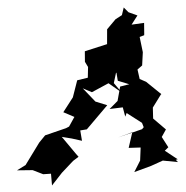

<svg xmlns="http://www.w3.org/2000/svg" viewBox="-140 -953 1121 1155"><g transform="rotate(-5 421.0 -375.5)"><path d="M558 -570 568 -557 576 -454 643 -427 587 -418 564 -333 512 -289 592 -292 602 -235 612 -256 699 -189 707 -162 696 -151 548 -114 636 -138 606 -46 678 -42 668 36 627 102 730 74 804 48 894 65 882 50 894 48 821 -10 844 -29 810 -94 839 -137 768 -209 772 -275 827 -349 830 -351 745 -433 708 -453 700 -511 730 -533 741 -612 730 -705 758 -713 759 -721 764 -787 688 -783 728 -835 676 -859 650 -890 635 -845 595 -824 539 -768 531 -679 394 -648 389 -585 405 -552 398 -488 333 -478 298 -378 233 -294 297 -260 260 -205 241 -197 112 -165 73 -125 -21 3 -75 30 19 37 80 67 127 68V139L193 68L266 3L301 -19L287 -38L211 -147L270 -132L330 -113L325 -176L365 -179C410 -224 455 -268 500 -313L431 -341L362 -427L415 -399L519 -444L594 -381L551 -442L569 -501L638 -558L584 -629L627 -715L559 -601L594 -592Z"/></g></svg>

Font: Hussar Lance
Style: ExBdObl
Weight: 700
Foundry: Cannot Into Space Fonts, PlusOne Fonts
Version: Version 2.270